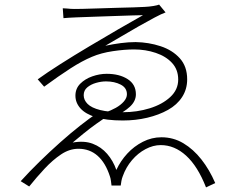

<svg xmlns="http://www.w3.org/2000/svg" viewBox="-20 -777 1040 835"><path d="M253 -741Q262 -741 270.5 -740Q279 -739 288 -738.5Q297 -738 305 -738Q312 -738 340.5 -738.5Q369 -739 408 -740.5Q447 -742 488 -743Q529 -744 561.5 -745Q594 -746 609 -747Q630 -748 647.5 -751Q665 -754 672 -757L700 -723Q683 -717 652 -700.5Q621 -684 583 -662.5Q545 -641 506.5 -618Q468 -595 438 -578Q471 -585 505 -589.5Q539 -594 570 -594Q627 -593 678.5 -576Q730 -559 762 -523.5Q794 -488 794 -432Q794 -389 772 -355Q750 -321 710.5 -299Q671 -277 620.5 -265Q570 -253 514 -253Q443 -253 397.5 -267Q352 -281 330 -305.5Q308 -330 308 -361Q308 -392 329 -413Q350 -434 381.5 -445Q413 -456 444 -456Q499 -456 535 -433Q571 -410 571 -367Q571 -337 545 -313Q519 -289 480 -272Q475 -271 464 -272.5Q453 -274 450 -273Q429 -260 399.5 -239Q370 -218 342.5 -195.5Q315 -173 296 -157Q346 -166 383 -152Q420 -138 446 -108Q472 -78 486 -38Q504 -77 533.5 -109Q563 -141 601.5 -160.5Q640 -180 682 -180Q734 -180 777.5 -154Q821 -128 856 -83.5Q891 -39 916 19L876 38Q840 -54 789.5 -100Q739 -146 679 -146Q646 -146 613 -128.5Q580 -111 554 -80.5Q528 -50 514 -11Q510 -1 508 10Q506 21 505 30H465Q464 22 462.5 10Q461 -2 458 -10Q439 -69 404.5 -99.5Q370 -130 321 -130Q282 -130 245.5 -105.5Q209 -81 174 -43.5Q139 -6 107 34L70 11Q108 -31 152 -74Q196 -117 241.5 -157.5Q287 -198 329 -231Q371 -264 404 -286Q407 -287 414 -287Q421 -287 428 -287.5Q435 -288 438 -288Q462 -296 483.5 -308Q505 -320 518.5 -335.5Q532 -351 532 -367Q532 -395 505 -409Q478 -423 441 -423Q420 -423 397.5 -416.5Q375 -410 359.5 -397Q344 -384 344 -363Q344 -342 361 -325Q378 -308 415.5 -298.5Q453 -289 515 -289Q576 -289 631 -306Q686 -323 720.5 -355Q755 -387 755 -431Q755 -474 728.5 -503Q702 -532 657.5 -547Q613 -562 563 -562Q522 -562 471 -554.5Q420 -547 380 -530Q337 -512 286.5 -479.5Q236 -447 172 -400L144 -432Q184 -461 243 -498.5Q302 -536 367.5 -575Q433 -614 495 -650Q557 -686 602 -711Q591 -711 558.5 -710Q526 -709 483.5 -707.5Q441 -706 396 -704.5Q351 -703 313 -701.5Q275 -700 256 -698Z"/></svg>

Font: Noto Sans JP ExtraLight
Style: Regular
Weight: 250
Designer: Ryoko NISHIZUKA  (kana, bopomofo & ideographs); Paul D. Hunt (Latin, Greek & Cyrillic); Sandoll Communications , Soo-you
Foundry: Adobe
Version: Version 2.004-H2;hotconv 1.0.118;makeotfexe 2.5.65603